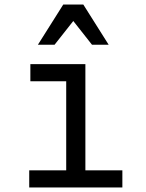

<svg xmlns="http://www.w3.org/2000/svg" viewBox="-20 -821 640 841"><path d="M108 0H516V-75H354V-540H113V-465H270V-75H108ZM146 -625H219L301 -729L383 -625H456L345 -801H257Z"/></svg>

Font: CommitMono
Style: 400Regular
Weight: 400
Monospace: yes
Designer: Eigil Nikolajsen
Foundry: Eigil Nikolajsen
Version: Version 1.143